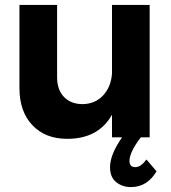

<svg xmlns="http://www.w3.org/2000/svg" viewBox="-20 -558 696 780"><path d="M59 -200V-538H212V-244Q212 -193 240 -164Q268 -135 316 -135Q367 -136 399 -170.5Q431 -205 435 -259V-538H588V0H552Q506 60 506 96Q506 121 530 121Q552 121 575 90L616 138Q578 202 512 202Q477 202 452 182Q427 162 427 121Q427 70 476 0H435V-92Q380 6 253 6Q164 6 111.5 -49.5Q59 -105 59 -200Z"/></svg>

Font: Trueno
Style: SBd
Weight: 600
Designer: Julieta Ulanovsky
Foundry: Julieta Ulanovsky
Version: Version 3.001b